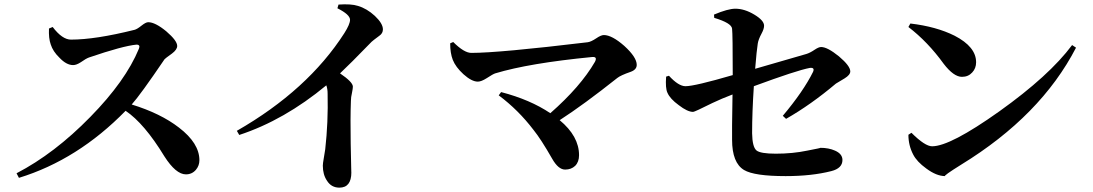

<svg xmlns="http://www.w3.org/2000/svg" viewBox="-20 -812 5020 882"><path d="M222 -688Q266 -630 306 -630Q418 -630 598 -675Q610 -678 631 -695Q650 -710 661 -710Q693 -710 744 -668Q794 -625 794 -601Q794 -584 770 -566Q738 -543 736 -540Q624 -375 585 -332Q718 -291 802 -226Q896 -154 896 -76Q896 -51 880 -32Q862 -11 834 -11Q788 -11 735 -94Q643 -245 557 -303Q337 -78 67 5L56 -16Q231 -107 395 -275Q557 -440 618 -588Q626 -607 607 -607Q544 -601 389 -548Q375 -543 351 -526Q331 -513 316 -513Q285 -513 253 -547Q223 -576 213 -608Q203 -636 205 -681Z M1535 -791Q1593 -795 1624 -785Q1665 -773 1702 -739Q1739 -704 1739 -677Q1739 -659 1723 -648Q1692 -625 1687 -620Q1586 -516 1542 -475Q1601 -435 1601 -414Q1601 -406 1597 -386Q1592 -365 1592 -349Q1589 -267 1591 -153Q1594 -2 1594 -20Q1594 50 1539 50Q1502 50 1482 18Q1463 -10 1463 -51Q1463 -61 1467 -83L1474 -126Q1488 -250 1485 -381Q1485 -404 1479 -420Q1286 -260 1079 -192L1068 -211Q1394 -398 1562 -660Q1588 -701 1588 -721Q1588 -745 1530 -774Z M2062 -619Q2112 -569 2145 -569Q2272 -569 2680 -618Q2695 -620 2719 -636Q2741 -651 2754 -651Q2791 -651 2848 -601Q2905 -549 2905 -514Q2905 -492 2877 -482Q2831 -466 2816 -454Q2661 -331 2551 -260Q2640 -186 2640 -99Q2640 -68 2622 -50Q2604 -33 2576 -33Q2545 -33 2517 -82Q2465 -173 2431 -215Q2361 -307 2271 -374L2282 -389Q2416 -354 2508 -292Q2647 -414 2713 -528Q2726 -553 2699 -550Q2411 -522 2255 -475Q2245 -472 2216 -453Q2191 -437 2175 -437Q2147 -437 2109 -471Q2073 -504 2060 -537Q2048 -568 2048 -613Z M3576 -280Q3671 -393 3715 -482Q3724 -503 3700 -500Q3641 -489 3443 -416Q3435 -296 3435 -200Q3436 -137 3455 -121Q3473 -106 3544 -106Q3621 -106 3688 -120Q3756 -133 3748 -133Q3787 -133 3816 -120Q3850 -105 3850 -77Q3850 -39 3799 -26Q3709 -3 3589 -3Q3445 -3 3398 -31Q3343 -64 3343 -170Q3342 -202 3345 -378Q3295 -359 3253 -339Q3171 -298 3164 -298Q3138 -298 3098 -329Q3058 -358 3046 -386Q3036 -407 3040 -460L3053 -464Q3097 -416 3129 -416Q3171 -416 3346 -467Q3346 -654 3343 -680Q3341 -706 3261 -730L3260 -745Q3324 -772 3358 -772Q3400 -772 3445 -745Q3490 -718 3490 -694Q3490 -679 3478 -657Q3464 -631 3461 -612Q3456 -582 3449 -496L3684 -564Q3701 -569 3723 -584Q3741 -596 3752 -596Q3781 -596 3834 -553Q3886 -509 3886 -484Q3886 -468 3860 -452L3820 -428Q3705 -331 3591 -266Z M4162 -704Q4281 -690 4365 -648Q4464 -597 4464 -526Q4464 -498 4446 -479Q4428 -459 4399 -459Q4361 -459 4315 -519Q4242 -620 4153 -688ZM4570 -300Q4800 -464 4905 -605L4923 -593Q4761 -280 4396 -56Q4311 -3 4322 -3Q4282 -3 4235 -38Q4192 -69 4175 -102Q4153 -144 4153 -193L4167 -202Q4229 -140 4262 -140Q4345 -140 4570 -300Z"/></svg>

Font: Source Han Serif JP
Style: Bold
Weight: 700
Designer: Ryoko NISHIZUKA  (kana & ideographs); Frank Grießhammer (Latin, Greek & Cyrillic); Wenlong ZHANG  (bopomofo); Sandoll Co
Foundry: Adobe Systems Incorporated
Version: Version 1.000;PS 1;hotconv 16.6.53;makeotf.lib2.5.65590